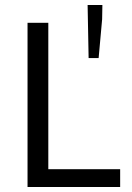

<svg xmlns="http://www.w3.org/2000/svg" viewBox="-20 -747 526 767"><path d="M90 0V-656H173V-71H460V0ZM334 -515 330 -727H389L388 -670L374 -515Z"/></svg>

Font: Processing Sans Pro
Style: Regular
Weight: 400
Designer: Paul D. Hunt
Foundry: Adobe Systems Incorporated
Version: Version 2.020;PS 2.000;hotconv 1.0.86;makeotf.lib2.5.63406